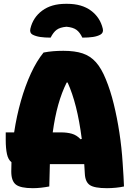

<svg xmlns="http://www.w3.org/2000/svg" viewBox="-20 -976 690 1005"><path d="M245 -779Q214 -779 190.5 -782.5Q167 -786 150 -795Q134 -804 139 -826Q153 -885 201 -920.5Q249 -956 324 -956H332Q408 -956 456 -920.5Q504 -885 518 -826Q523 -805 506 -795Q490 -786 466.5 -782.5Q443 -779 411 -779Q398 -807 380 -820Q362 -833 328 -836Q294 -833 276.5 -820Q259 -807 245 -779ZM238 0Q217 4 195 6.5Q173 9 152 9Q87 9 63 -10Q39 -29 39 -78Q39 -103 40 -127Q23 -140 16.5 -169.5Q10 -199 10 -243V-283H54Q67 -369 89.5 -448Q112 -527 142 -592Q172 -657 208 -701Q234 -706 259 -708Q284 -710 312 -710Q372 -710 412.5 -696.5Q453 -683 482 -650.5Q511 -618 534 -561Q558 -503 575.5 -431.5Q593 -360 605 -281.5Q617 -203 622 -123Q625 -80 626.5 -53Q628 -26 629 0Q612 4 587.5 6.5Q563 9 540 9Q474 9 450 -7.5Q426 -24 424 -67Q423 -93 421 -117H241Q239 -62 238 0ZM301 -283Q331 -283 356 -276Q381 -269 402 -247L408 -249Q396 -343 377.5 -416Q359 -489 334 -544H329Q303 -492 285 -428Q267 -364 256 -283Z"/></svg>

Font: Recursive Sn Csl St Blk
Style: Regular
Weight: 900
Version: Version 1.079;hotconv 1.0.112;makeotfexe 2.5.65598; ttfautoh